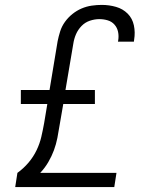

<svg xmlns="http://www.w3.org/2000/svg" viewBox="-20 -763 640 783"><path d="M42 0 51 -58Q76 -76 96 -99.5Q116 -123 129 -150Q142 -177 148.5 -205Q155 -233 160 -261L173 -339H65V-396H182L215 -595Q219 -615 225.5 -635.5Q232 -656 245 -674Q258 -692 275.5 -706Q293 -720 313 -728.5Q333 -737 354 -740Q375 -743 395 -743Q425 -743 453 -735Q481 -727 500.5 -707.5Q520 -688 526 -659.5Q532 -631 527 -601L526 -593H461L462 -598Q465 -616 461.5 -633Q458 -650 447 -662.5Q436 -675 419.5 -680Q403 -685 385 -685Q366 -685 346.5 -678.5Q327 -672 312.5 -657Q298 -642 290 -623.5Q282 -605 279 -585L247 -396H367V-339H238L223 -252Q219 -226 214 -200.5Q209 -175 200 -150.5Q191 -126 177 -102Q163 -78 144 -58H455L446 0Z"/></svg>

Font: Iosevka Etoile Light
Style: Italic
Weight: 300
Italic angle: -9°
Designer: Belleve Invis
Foundry: Belleve Invis
Version: Version 22.1.2; ttfautohint (v1.8.4)